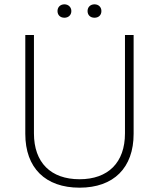

<svg xmlns="http://www.w3.org/2000/svg" viewBox="-20 -862 735 888"><path d="M278 -780C296 -780 310 -792 310 -811C310 -829 296 -842 278 -842C259 -842 246 -829 246 -811C246 -792 259 -780 278 -780ZM417 -780C436 -780 449 -792 449 -811C449 -829 436 -842 417 -842C398 -842 385 -829 385 -811C385 -792 398 -780 417 -780ZM348 6C506 6 598 -86 598 -243V-700H558V-245C558 -110 480 -33 348 -33C215 -33 137 -110 137 -245V-700H97V-243C97 -85 190 6 348 6Z"/></svg>

Font: Fixel Text ExtraLight
Style: Regular
Weight: 200
Width: 4
Designer: AlfaBravo + MacPaw
Foundry: Kyrylo Tkachov, Marchela Mozhyna, Serhii Makarenko, Maria Weinstein, Zakhar Kryvoshyya
Version: Version 1.211